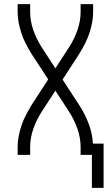

<svg xmlns="http://www.w3.org/2000/svg" viewBox="-20 -755 540 936"><path d="M485 161H428V0H373V-37Q373 -83 357.5 -127Q342 -171 317 -210L250 -313L183 -210Q158 -171 142.5 -127Q127 -83 127 -37V0H66V-37Q66 -64 71 -90.5Q76 -117 84.5 -142.5Q93 -168 105.5 -192.5Q118 -217 132 -240L215 -368L132 -495Q118 -518 105.5 -542.5Q93 -567 84.5 -592.5Q76 -618 71 -644.5Q66 -671 66 -698V-735H127V-698Q127 -652 142.5 -608Q158 -564 183 -525L250 -422L317 -525Q342 -564 357.5 -608Q373 -652 373 -698V-735H434V-698Q434 -671 429 -644.5Q424 -618 415.5 -592.5Q407 -567 394.5 -542.5Q382 -518 368 -495L285 -367L368 -240Q395 -198 412.5 -151.5Q430 -105 433 -55H485Z"/></svg>

Font: Iosevka Term Curly Light
Style: Regular
Weight: 300
Designer: Belleve Invis
Foundry: Belleve Invis
Version: Version 32.3.0